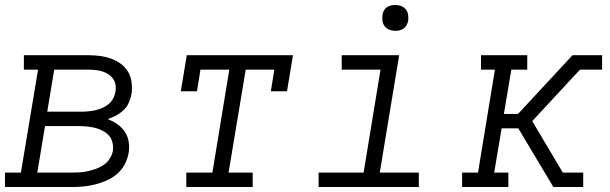

<svg xmlns="http://www.w3.org/2000/svg" viewBox="-33 -752 2453 772"><path d="M-13 0V-58H51L120 -472H63V-530H322Q346 -530 369 -527Q392 -524 413 -516.5Q434 -509 452 -496Q470 -483 481.5 -464Q493 -445 496 -421.5Q499 -398 496 -375Q493 -358 485.5 -340.5Q478 -323 464.5 -310Q451 -297 434.5 -288Q418 -279 400 -273Q421 -265 439 -252.5Q457 -240 469 -222Q481 -204 484.5 -181.5Q488 -159 484 -136Q480 -113 468 -90.5Q456 -68 437 -52Q418 -36 395 -26Q372 -16 348 -10Q324 -4 300.5 -2Q277 0 254 0ZM157 -303H296Q310 -303 324 -304.5Q338 -306 351.5 -309Q365 -312 378.5 -318Q392 -324 403.5 -333.5Q415 -343 422 -356Q429 -369 431 -383Q434 -397 431.5 -411Q429 -425 421.5 -435.5Q414 -446 402.5 -453.5Q391 -461 378 -465Q365 -469 350.5 -470.5Q336 -472 322 -472H185ZM117 -58H254Q270 -58 286.5 -59Q303 -60 319.5 -63.5Q336 -67 352.5 -73Q369 -79 384 -89Q399 -99 408.5 -114.5Q418 -130 421 -146Q423 -163 419 -179.5Q415 -196 404.5 -207.5Q394 -219 379.5 -226.5Q365 -234 349 -238Q333 -242 316 -243.5Q299 -245 282 -245H148Z M716 0V-58H821L889 -472H773L759 -385H694L718 -530H1145L1121 -385H1056L1070 -472H955L886 -58H983V0Z M1248 0V-58H1429L1497 -472H1341V-530H1572L1494 -58H1651V0ZM1556 -628Q1544 -628 1532.5 -632.5Q1521 -637 1514 -646Q1507 -655 1505 -667.5Q1503 -680 1505 -693Q1506 -701 1510.5 -709.5Q1515 -718 1522.5 -723Q1530 -728 1539 -730Q1548 -732 1556 -732Q1569 -732 1580.5 -727.5Q1592 -723 1599 -714Q1606 -705 1608 -692.5Q1610 -680 1608 -667Q1606 -659 1601.5 -650.5Q1597 -642 1589.5 -637Q1582 -632 1573.5 -630Q1565 -628 1556 -628Z M1825 0V-58H1889L1957 -472H1901V-530H2087V-472H2023L1993 -294H2050L2269 -530H2388V-472H2299L2107 -265L2230 -58H2312V0H2192L2051 -236H1984L1954 -58H2011V0Z"/></svg>

Font: Iosevka Slab LtExObl
Style: Regular
Weight: 300
Width: 7
Italic angle: -9°
Monospace: yes
Designer: Belleve Invis
Foundry: Belleve Invis
Version: Version 11.1.0; ttfautohint (v1.8.3)